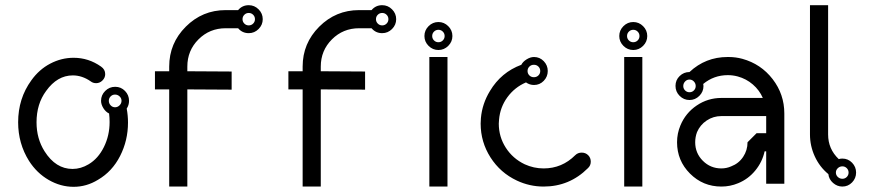

<svg xmlns="http://www.w3.org/2000/svg" viewBox="-20 -720 3374 741"><path d="M264 -497Q217 -497 174 -474.5Q131 -452 101 -410Q50 -340 50 -248Q50 -166 92 -99Q122 -52 168 -25.5Q214 1 264 1Q314 1 358 -26Q413 -58 443.5 -118Q474 -178 474 -247Q474 -274 469 -301Q478 -314 478 -331Q478 -353 462.5 -369Q447 -385 424.5 -385Q402 -385 386 -369Q370 -353 370 -331Q370 -317 379 -302.5Q388 -288 401 -282Q403 -266 403 -249Q403 -197 381 -152.5Q359 -108 322 -86Q292 -68 260 -68Q195 -68 152 -136Q121 -185 121 -248Q121 -319 158 -369Q201 -429 261 -429Q297 -429 330 -406Q339 -399 351 -399Q365 -399 375.5 -409.5Q386 -420 386 -434Q386 -452 370 -463Q322 -497 264 -497ZM407 -348Q414 -355 424 -355Q434 -355 441.5 -348Q449 -341 449 -331Q449 -321 441.5 -313.5Q434 -306 424 -306Q414 -306 407 -313.5Q400 -321 400 -331Q400 -341 407 -348Z M940 -700Q915 -700 899 -681H851Q761 -681 697 -617Q633 -553 633 -463V-445H578V-375H633V0H703V-375L874 -374V-444L703 -445V-463Q703 -525 746 -568Q789 -611 851 -611H899Q915 -592 940 -592Q962 -592 978 -608Q994 -624 994 -646Q994 -668 978 -684Q962 -700 940 -700ZM923 -663Q930 -670 940 -670Q950 -670 957 -663Q964 -656 964 -646Q964 -636 957 -629Q950 -622 940 -622Q930 -622 923 -629Q916 -636 916 -646Q916 -656 923 -663Z M1455 -700Q1430 -700 1414 -681H1366Q1276 -681 1212 -617Q1148 -553 1148 -463V-445H1093V-375H1148V0H1218V-375L1389 -374V-444L1218 -445V-463Q1218 -525 1261 -568Q1304 -611 1366 -611H1414Q1430 -592 1455 -592Q1477 -592 1493 -608Q1509 -624 1509 -646Q1509 -668 1493 -684Q1477 -700 1455 -700ZM1438 -663Q1445 -670 1455 -670Q1465 -670 1472 -663Q1479 -656 1479 -646Q1479 -636 1472 -629Q1465 -622 1455 -622Q1445 -622 1438 -629Q1431 -636 1431 -646Q1431 -656 1438 -663Z M1710 -543Q1726 -559 1726 -581Q1726 -603 1710 -619Q1694 -635 1672 -635Q1650 -635 1634 -619Q1618 -603 1618 -581Q1618 -559 1634 -543Q1650 -527 1672 -527Q1694 -527 1710 -543ZM1655 -598Q1662 -605 1672 -605Q1682 -605 1689 -598Q1696 -591 1696 -581Q1696 -571 1689 -564Q1682 -557 1672 -557Q1662 -557 1655 -564Q1648 -571 1648 -581Q1648 -591 1655 -598ZM1637 -500V0H1707V-500Z M2041 -500Q2027 -500 2012.5 -491Q1998 -482 1992 -470Q1914 -441 1871 -369Q1841 -320 1836 -264Q1835 -253 1835 -243Q1835 -172 1873 -112.5Q1911 -53 1975 -23Q2024 0 2078 0Q2178 0 2249 -71Q2260 -81 2260 -96Q2260 -111 2250 -121Q2240 -131 2225 -131Q2210 -131 2200 -121Q2149 -70 2078 -70Q2040 -70 2005 -86Q1959 -108 1932 -150Q1905 -192 1905 -243Q1905 -250 1906 -258Q1910 -306 1938 -344.5Q1966 -383 2010 -402Q2024 -392 2041 -392Q2063 -392 2078.5 -408Q2094 -424 2094 -446Q2094 -468 2078.5 -484Q2063 -500 2041 -500ZM2023 -463Q2030 -470 2040.5 -470Q2051 -470 2058 -463Q2065 -456 2065 -446Q2065 -436 2058 -429Q2051 -422 2040.5 -422Q2030 -422 2023 -429Q2016 -436 2016 -446Q2016 -456 2023 -463Z M2462 -543Q2478 -559 2478 -581Q2478 -603 2462 -619Q2446 -635 2424 -635Q2402 -635 2386 -619Q2370 -603 2370 -581Q2370 -559 2386 -543Q2402 -527 2424 -527Q2446 -527 2462 -543ZM2407 -598Q2414 -605 2424 -605Q2434 -605 2441 -598Q2448 -591 2448 -581Q2448 -571 2441 -564Q2434 -557 2424 -557Q2414 -557 2407 -564Q2400 -571 2400 -581Q2400 -591 2407 -598ZM2389 -500V0H2459V-500Z M2788 -500Q2703 -500 2641 -442Q2619 -442 2603 -426.5Q2587 -411 2587 -388.5Q2587 -366 2603 -350Q2619 -334 2641 -334Q2663 -334 2679 -350Q2695 -366 2695 -388Q2695 -392 2694 -396Q2735 -430 2789 -430Q2808 -430 2827 -425Q2860 -416 2885.5 -394Q2911 -372 2924 -342H2764Q2712 -342 2669 -313Q2626 -284 2606 -236Q2593 -205 2593 -171Q2593 -100 2643 -50Q2693 0 2764 0Q2798 0 2829 -13Q2868 -29 2895 -62Q2922 -95 2931 -136H2937V-11H3007V-282Q3007 -356 2962 -414.5Q2917 -473 2845 -493Q2819 -500 2792 -500Q2790 -500 2788 -500ZM2624 -405.5Q2631 -413 2641 -413Q2651 -413 2658 -405.5Q2665 -398 2665 -388Q2665 -378 2658 -371Q2651 -364 2641 -364Q2631 -364 2624 -371Q2617 -378 2617 -388Q2617 -398 2624 -405.5ZM2764 -272H2937V-206H2900L2865 -171Q2865 -140 2848 -114.5Q2831 -89 2802 -78Q2784 -70 2764 -70Q2722 -70 2692.5 -99.5Q2663 -129 2663 -171Q2663 -191 2670 -210Q2682 -238 2707.5 -255Q2733 -272 2764 -272Z M3106 -700V-201Q3106 -157 3124.5 -116.5Q3143 -76 3177 -48Q3179 -28 3195 -14Q3211 0 3231 0Q3253 0 3268.5 -16Q3284 -32 3284 -54Q3284 -76 3268.5 -92Q3253 -108 3231 -108Q3224 -108 3217 -106Q3176 -145 3176 -201V-700ZM3213.5 -71Q3221 -78 3231 -78Q3241 -78 3248 -71Q3255 -64 3255 -54Q3255 -44 3248 -37Q3241 -30 3231 -30Q3221 -30 3213.5 -37Q3206 -44 3206 -54Q3206 -64 3213.5 -71Z"/></svg>

Font: Sakbunderan
Style: Regular
Weight: 400
Version: Version 1.00